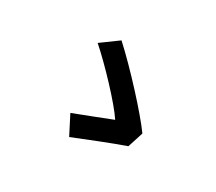

<svg xmlns="http://www.w3.org/2000/svg" viewBox="-118 -899 1235 1099"><g transform="rotate(30 500.0 -349.5)"><path d="M745 -159 778 -262C714 -352 531 -552 408 -664L297 -583C393 -499 554 -329 604 -252C547 -230 424 -181 362 -158L425 -35C499 -65 663 -131 745 -159Z"/></g></svg>

Font: Source Han Sans CN
Style: Bold
Weight: 700
Designer: Ryoko NISHIZUKA 西塚涼子 (kana, bopomofo & ideographs); Paul D. Hunt (Latin, Greek & Cyrillic); Sandoll Communications 산돌커뮤니
Foundry: Adobe
Version: Version 2.001;hotconv 1.0.107;makeotfexe 2.5.65593